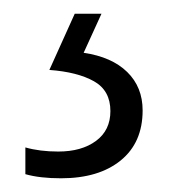

<svg xmlns="http://www.w3.org/2000/svg" viewBox="-20 -20 252 280"><path d="M188 141Q188 188 156 214Q124 240 69 240Q38 240 17 234V195Q38 201 65 201Q99 201 120 185.5Q141 170 141 142Q141 112 117 98.5Q93 85 52 82L89 0H128L102 57Q143 63 165.5 85Q188 107 188 141Z"/></svg>

Font: Noto Sans Telugu Condensed Light
Style: Regular
Weight: 300
Width: 3
Designer: Jelle Bosma - Monotype Design Team
Foundry: Monotype Imaging Inc.
Version: Version 2.005; ttfautohint (v1.8.4.7-5d5b)